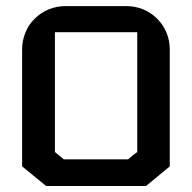

<svg xmlns="http://www.w3.org/2000/svg" viewBox="-20 -620 640 640"><path d="M503.9 -557.6Q524.4 -537.1 535.2 -510.7Q545.9 -484.4 545.9 -456.1Q545.9 -326.2 545.9 -65.4Q519.5 -43 466.8 0Q355.5 0 133.8 0Q107.4 -21.5 53.7 -65.4Q53.7 -195.3 53.7 -456.1Q53.7 -484.4 64.5 -510.7Q75.2 -538.1 95.7 -557.6Q116.2 -578.1 142.6 -588.9Q168.9 -599.6 198.2 -599.6Q265.6 -599.6 402.3 -599.6Q430.7 -599.6 457 -588.9Q483.4 -578.1 503.9 -557.6ZM437.5 -113.3Q437.5 -246.1 437.5 -512.7Q345.7 -512.7 163.1 -512.7Q163.1 -379.9 163.1 -113.3Q172.9 -105.5 192.4 -88.9Q264.6 -88.9 407.2 -88.9Q415 -95.7 421.9 -101.6Q429.7 -107.4 437.5 -113.3Z"/></svg>

Font: Bestnet font
Style: Regular
Weight: 400
Version: Version 1.0